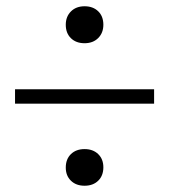

<svg xmlns="http://www.w3.org/2000/svg" viewBox="-20 -598 540 613"><path d="M250 -5Q223 -5 206.5 -21Q190 -37 190 -63Q190 -90 206.5 -106Q223 -122 250 -122Q277 -122 293.5 -106Q310 -90 310 -64Q310 -37 293.5 -21Q277 -5 250 -5ZM250 -460Q223 -460 206.5 -476Q190 -492 190 -519Q190 -545 206.5 -561.5Q223 -578 250 -578Q277 -578 293.5 -562Q310 -546 310 -519Q310 -493 293.5 -476.5Q277 -460 250 -460ZM28 -267V-313H472V-267Z"/></svg>

Font: M PLUS Code Latin Light
Style: Regular
Weight: 300
Designer: Coji Morishita
Foundry: UNDERFOREST DESIGN
Version: Version 1.002; ttfautohint (v1.8.3)